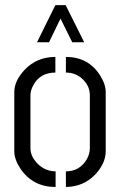

<svg xmlns="http://www.w3.org/2000/svg" viewBox="-20 -746 479 767"><path d="M127.9 -577.1 201.2 -725.6H242.2L316.4 -577.1H268.6L221.7 -671.9L175.8 -577.1ZM37.1 -141.6V-377.9Q37.1 -422.9 78.1 -466.8Q127 -518.6 201.2 -518.6V-456.1Q139.6 -456.1 112.3 -404.3Q101.6 -383.8 101.6 -365.2V-154.3Q101.6 -117.2 136.7 -85.9Q166 -61.5 202.1 -61.5V1Q111.3 1 61.5 -72.3Q37.1 -109.4 37.1 -141.6ZM243.2 1V-61.5Q299.8 -61.5 328.1 -112.3Q338.9 -133.8 338.9 -152.3V-365.2Q338.9 -406.2 303.7 -435.5Q277.3 -456.1 243.2 -456.1V-518.6Q332 -518.6 378.9 -446.3Q402.3 -410.2 402.3 -377.9V-141.6Q402.3 -95.7 363.3 -51.8Q315.4 0 243.2 1Z"/></svg>

Font: Post No Bills Colombo
Style: Medium
Weight: 600
Designer: Kosala Senevirathne, Siva Puranthara, Lasantha Premarathna, Tharique Azeez
Foundry: Mooniak
Version: Version 1.220 ; ttfautohint (v1.5)